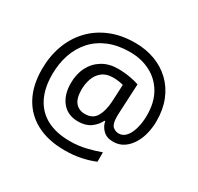

<svg xmlns="http://www.w3.org/2000/svg" viewBox="-168 -912 1235 1200"><g transform="rotate(30 449.5 -312.5)"><path d="M841 -357Q841 -311 830.5 -267Q820 -223 798 -187.5Q776 -152 744 -130.5Q712 -109 668 -109Q622 -109 595.5 -135.5Q569 -162 563 -196H558Q540 -159 505 -134Q470 -109 417 -109Q341 -109 299.5 -160Q258 -211 258 -295Q258 -361 284 -411.5Q310 -462 357.5 -491Q405 -520 470 -520Q514 -520 556.5 -512.5Q599 -505 623 -496L613 -293Q612 -275 612 -267.5Q612 -260 612 -257Q612 -205 630.5 -188Q649 -171 674 -171Q705 -171 726.5 -196.5Q748 -222 759.5 -264.5Q771 -307 771 -358Q771 -451 733.5 -515.5Q696 -580 630.5 -614Q565 -648 482 -648Q397 -648 331 -621Q265 -594 220.5 -545Q176 -496 153 -429.5Q130 -363 130 -283Q130 -185 165 -116.5Q200 -48 267.5 -12.5Q335 23 433 23Q494 23 549.5 9.5Q605 -4 648 -20V48Q605 66 551.5 77.5Q498 89 433 89Q315 89 231 45Q147 1 102.5 -81.5Q58 -164 58 -280Q58 -373 87 -452.5Q116 -532 171 -590.5Q226 -649 304.5 -681.5Q383 -714 482 -714Q560 -714 625.5 -689.5Q691 -665 739.5 -618.5Q788 -572 814.5 -506Q841 -440 841 -357ZM336 -293Q336 -229 361.5 -200Q387 -171 430 -171Q486 -171 510.5 -213Q535 -255 539 -322L545 -447Q532 -451 512 -454Q492 -457 471 -457Q422 -457 392 -433Q362 -409 349 -371.5Q336 -334 336 -293Z"/></g></svg>

Font: utamil15
Style: Book
Weight: 400
Designer: Jelle Bosma - Monotype Design Team
Foundry: Monotype Imaging Inc.
Version: Version 2.003